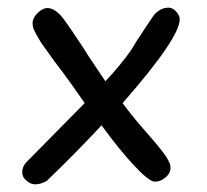

<svg xmlns="http://www.w3.org/2000/svg" viewBox="-20 -481 540 501"><path d="M38 -32Q38 -18 49 -10Q59 0 72 0Q86 0 102 -9Q176 -80 245 -154Q290 -92 329 -50Q369 -7 384 -7Q399 -7 412 -18Q425 -29 425 -43Q425 -57 408.5 -79.5Q392 -102 353 -146Q324 -179 300 -212Q449 -382 449 -431Q449 -440 440 -450.5Q431 -461 420 -461Q396 -461 379 -438Q376 -434 351 -396Q345 -386 339 -378Q323 -352 322 -350Q292 -308 255 -269L212 -333Q193 -364 176 -388Q174 -392 150 -426Q126 -460 104 -460Q91 -460 78 -447Q65 -434 65 -420Q65 -415 67 -407Q74 -391 87 -370L122 -321Q141 -297 168 -259L201 -212L50 -59Q38 -47 38 -32Z"/></svg>

Font: Patrick Hand SC
Style: Regular
Weight: 400
Designer: Patrick Wagesreiter
Foundry: Patrick Wagesreiter
Version: Version 2.001; ttfautohint (v1.8.2)